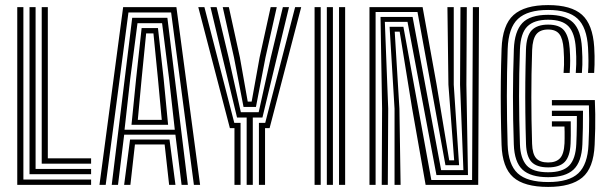

<svg xmlns="http://www.w3.org/2000/svg" viewBox="-20 -724 2387 752"><path d="M47.6 0V-696H71.6V-20.8H336.8V0ZM95.6 -41.6V-696H119.4V-62.3H336.8V-41.6ZM143.4 -83V-696H167.3V-103.8H336.8V-83Z M369.6 0 462.3 -696H670.9L763.7 0H739.4L650.2 -675.1H483.1L394 0ZM466.2 0 489.4 -177.5H643.9L667.2 0H642.4L624.8 -158.3H508.5L490.7 0ZM417.6 0 497.8 -654.2H635.6L715.8 0H691.2L667 -196.6H466.4L442.2 0ZM467.8 -216H664.6L642.2 -416.5L614.8 -633.2H518.5L490.2 -416.5ZM495 -235.2 513.2 -416.5 534.7 -614.1H598.7L620.8 -416.5L638.4 -235.2ZM519.7 -254.4H613.6L598.5 -416.5L581 -593.1H552.4L534.8 -416.5Z M946.1 0V-263.7H908.4L851.5 -499.5L804.4 -696H828.4L875.3 -499.5L923.3 -284.5H993.2L1040.7 -499.5L1087.9 -696H1111.9L1064.5 -499.5L1007.9 -263.7H970.1V0ZM898.3 0V-222.1H880.4L756.6 -696H780.6L897.6 -242.9H922.2V0ZM994.1 0V-242.9H1018.8L1135.9 -696H1159.7L1035.9 -222.1H1018.1V0ZM933.8 -305.3 896.3 -499.5 852.4 -696H876.4L919.5 -499.5L950.3 -326H965.6L996.9 -499.5L1040.1 -696H1063.9L1019.9 -499.5L982.5 -305.3Z M1307.9 0V-696H1331.8V0ZM1212.1 0V-696H1236.1V0ZM1260.1 0V-696H1283.9V0Z M1427.1 0V-696H1635.2L1690.1 -392.3L1739.4 -96.1H1758.8L1736.3 -392.2L1732.4 -696H1757.2V-392.2L1778.1 -76.9H1724.7L1615.2 -676.9H1451.1V0ZM1475.1 0 1476.5 -298.3 1470.4 -657.6H1596L1707.8 -57.7H1795L1781.9 -392.2L1783.5 -696H1808.3L1806.7 -392.2L1812.9 -38.4H1689.4L1576.1 -638.3H1487.3L1500.5 -298.3L1498.9 0ZM1525.3 0V-298.3L1505.9 -619.1H1560L1669.4 -19.1H1829L1832.1 -696H1856.1L1853 0H1647L1593.9 -300.9L1545.4 -599.9H1526L1544.4 -298.3L1549 0Z M2126.9 8.1Q2032.7 8.1 1990 -30Q1947.3 -68.1 1944.4 -157.1Q1942.3 -223.3 1941.6 -284.7Q1940.9 -346.1 1941.6 -407Q1942.3 -468 1944.5 -532.7Q1947.9 -626.3 1991.4 -665.2Q2034.8 -704.1 2126.9 -704.1Q2217.3 -704.1 2259.5 -666.2Q2301.6 -628.3 2307.3 -539.7Q2308.5 -522.4 2308.7 -504.9Q2309 -487.4 2308.6 -470.7Q2308.3 -453.9 2307.1 -438.4H2283.1Q2284.9 -460.3 2284.8 -485.7Q2284.6 -511.1 2283.1 -538Q2278.4 -617.5 2241.7 -651.3Q2205 -685 2126.9 -685Q2046.4 -685 2008.9 -650.2Q1971.3 -615.5 1968.4 -532.4Q1966.8 -485.2 1966 -439.2Q1965.2 -393.1 1965.2 -347.3Q1965.2 -301.4 1966 -254.4Q1966.8 -207.4 1968.2 -157.9Q1970.7 -79.3 2007.6 -45.2Q2044.5 -11 2126.9 -11Q2208.9 -11 2245.2 -45.5Q2281.6 -80 2285 -157.7Q2286.3 -184.3 2286.9 -208.5Q2287.5 -232.8 2287.5 -257.8Q2287.5 -282.8 2286.6 -311.2H2141.6V-332H2309.8Q2311 -304.5 2311.4 -276.8Q2311.7 -249.2 2311.2 -219.7Q2310.7 -190.1 2309 -156.1Q2304.8 -65.3 2260.6 -28.6Q2216.4 8.1 2126.9 8.1ZM2126.9 -30Q2058.3 -30 2026.5 -59.5Q1994.7 -89.1 1992.4 -158.5Q1990.8 -207.4 1989.9 -253.9Q1989 -300.5 1989.1 -346Q1989.1 -391.5 1990 -437.4Q1990.9 -483.3 1992.6 -531.2Q1995.3 -601.3 2025.7 -633.7Q2056 -666 2126.9 -666Q2193.8 -666 2224.5 -635.9Q2255.3 -605.9 2259.3 -536.7Q2260.5 -516.4 2260.9 -500.9Q2261.2 -485.4 2260.9 -470.8Q2260.5 -456.2 2259.1 -438.4H2235.1Q2236.5 -457.5 2236.9 -472.6Q2237.2 -487.6 2236.9 -502.3Q2236.5 -517.1 2235.3 -535.1Q2231.6 -593.6 2207.3 -620.1Q2183 -646.7 2126.9 -646.7Q2071.7 -646.7 2045.3 -620.3Q2018.9 -594 2016.4 -530.4Q2014.6 -481.8 2013.8 -436.5Q2012.9 -391.2 2013 -346.7Q2013.1 -302.1 2013.9 -255.8Q2014.8 -209.6 2016.4 -159.3Q2018.3 -104 2042.3 -76.6Q2066.3 -49.3 2126.9 -49.3Q2183.4 -49.3 2208.9 -75.1Q2234.5 -100.9 2237.2 -160.1Q2238.1 -177.1 2238.5 -195.2Q2238.9 -213.3 2239.2 -231.9Q2239.6 -250.6 2239.4 -269.6H2141.6V-290.4H2263.4Q2263.5 -257.4 2262.9 -223.1Q2262.3 -188.8 2261 -158.4Q2258 -89.4 2226.2 -59.7Q2194.4 -30 2126.9 -30ZM2126.9 -68.4Q2082.1 -68.4 2062 -89.6Q2041.9 -110.9 2040.2 -159.9Q2038.2 -224.3 2037.6 -283.9Q2036.9 -343.4 2037.5 -403.3Q2038.1 -463.2 2040 -528.6Q2041.7 -584 2062.9 -605.8Q2084.1 -627.6 2126.9 -627.6Q2171.8 -627.6 2190 -604Q2208.3 -580.4 2211.3 -533.6Q2213.2 -505.4 2213.2 -485.9Q2213.2 -466.4 2211.3 -438.4H2187.3Q2188.7 -456 2189.1 -470.4Q2189.4 -484.7 2189 -499.2Q2188.6 -513.8 2187.4 -531.8Q2184.6 -572.8 2170.7 -590.6Q2156.9 -608.4 2126.9 -608.4Q2095.4 -608.4 2080.6 -589.8Q2065.9 -571.2 2064.2 -528Q2062.6 -479.7 2061.8 -434Q2061.1 -388.2 2061.1 -343.4Q2061.1 -298.6 2061.8 -253.5Q2062.6 -208.4 2064 -161.1Q2065.2 -121.1 2080 -104.3Q2094.8 -87.6 2126.9 -87.6Q2157.9 -87.6 2173.4 -104.2Q2188.9 -120.7 2191 -162.9Q2191.3 -170.7 2191.4 -182.9Q2191.6 -195 2191.4 -207.5Q2191.3 -219.9 2190.8 -228.3H2141.6V-248.8H2215.4Q2215.9 -215.1 2215.6 -193.6Q2215.3 -172.1 2214.8 -161.7Q2212.5 -111.4 2192 -89.9Q2171.4 -68.4 2126.9 -68.4Z"/></svg>

Font: Big Shoulders Inline Text SC Thin
Style: Regular
Weight: 100
Designer: Patric King
Foundry: XO Type Co
Version: Version 2.002